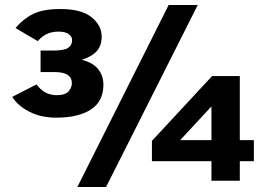

<svg xmlns="http://www.w3.org/2000/svg" viewBox="-20 -722 1063 767"><path d="M403.8 24.9H289.1L653.8 -702.1H770ZM938 -78.1V0H824.7V-78.1H586.9V-159.2L827.1 -418H938V-162.1H994.1V-78.1ZM824.7 -296.9 699.7 -162.1H824.7ZM393.1 -383.8Q393.1 -316.9 343 -284.4Q293 -252 205.1 -252Q143.1 -252 96.9 -275.9Q50.8 -299.8 28.8 -335L126 -384.8Q157.2 -341.8 206.1 -341.8Q241.2 -341.8 254.2 -357.4Q267.1 -373 267.1 -389.6Q267.1 -434.1 198.2 -434.1H142.1V-520H191.9Q236.8 -520 252.4 -531Q268.1 -542 268.1 -562Q268.1 -575.7 254.6 -585.7Q241.2 -595.7 212.9 -595.7Q162.6 -595.7 130.9 -557.6L42 -609.9Q71.8 -646 111.8 -666Q151.9 -686 221.2 -686Q305.2 -686 345.7 -653.3Q386.2 -620.6 386.2 -575.7Q386.2 -541 367.7 -519Q349.1 -497.1 307.1 -482.9Q352.1 -471.7 372.6 -445.3Q393.1 -418.9 393.1 -383.8Z"/></svg>

Font: Clear Sans
Style: Bold
Weight: 700
Foundry: Intel Corporation
Version: Version 1.00